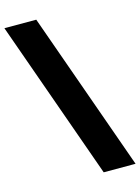

<svg xmlns="http://www.w3.org/2000/svg" viewBox="-132 -774 765 1048"><g transform="rotate(-15 250.0 -250.0)"><path d="M320 200 0 -700H180L500 200Z"/></g></svg>

Font: Golos Text Black
Style: Regular
Weight: 900
Designer: A.Korolkova, Vitaly Kuzmin
Foundry: ParaType Ltd
Version: Version 2.004